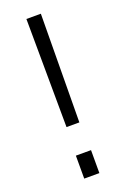

<svg xmlns="http://www.w3.org/2000/svg" viewBox="-137 -741 514 786"><g transform="rotate(-20 119.5 -347.5)"><path d="M87 0V-100H153V0ZM91 -223 88 -695H151L147 -223Z"/></g></svg>

Font: Titillium Web
Style: Light
Weight: 300
Version: Version 1.001;PS 57.000;hotconv 1.0.70;makeotf.lib2.5.55311